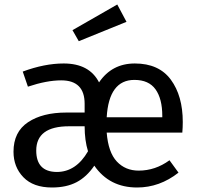

<svg xmlns="http://www.w3.org/2000/svg" viewBox="-20 -821 883 853"><path d="M589 12Q466 12 399 -85Q365 -35 320 -11.5Q275 12 211 12Q128 12 84 -33.5Q40 -79 40 -147Q40 -235 104.5 -278Q169 -321 275 -321H356V-360Q356 -464 252 -464Q188 -464 104 -436L81 -503Q178 -539 263 -539Q377 -539 420 -455Q477 -539 579 -539Q686 -539 739 -467Q792 -395 792 -279Q792 -256 790 -232H454Q461 -144 499 -103.5Q537 -63 596 -63Q670 -63 733 -109L773 -54Q689 12 589 12ZM701 -300V-306Q701 -382 671 -424Q641 -466 577 -466Q464 -466 454 -300ZM232 -57Q318 -57 371 -149Q356 -197 356 -260H287Q141 -260 141 -152Q141 -58 232 -57ZM330 -638 302 -687 501 -801 542 -724Z"/></svg>

Font: Trujillo
Style: Regular
Weight: 400
Designer: Fira Sans original fonts by bBox Type GmbH, Carrois Corporate GbR, & Edenspiekermann AG / Changes by Cristiano Sobral
Foundry: Fira Sans original fonts by bBox Type GmbH, Carrois Corporate GbR, & Edenspiekermann AG / Changes by Cristiano Sobral
Version: Version 4.301;October 17, 2021;FontCreator 14.0.0.2814 64-bi